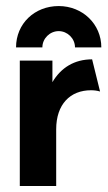

<svg xmlns="http://www.w3.org/2000/svg" viewBox="-20 -618 359 638"><path d="M33.3 -460.4H120.8C120.8 -490.3 145.8 -514.6 175 -514.6C204.2 -514.6 229.2 -490.3 229.2 -460.4H316.7C316.7 -538.2 254.2 -597.9 175 -597.9C95.1 -597.9 33.3 -539.6 33.3 -460.4ZM45.8 0H166.7V-188.2C166.7 -271.5 213.2 -318.1 282.6 -318.1C293.1 -318.1 303.5 -316.7 312.5 -313.9L286.1 -420.8C227.1 -420.8 182.6 -393.1 154.2 -345.1V-416.7H45.8Z"/></svg>

Font: Afacad
Style: Bold
Weight: 700
Designer: Kristian Moeller
Foundry: Dicotype
Version: Version 1.000